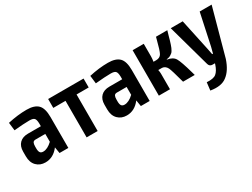

<svg xmlns="http://www.w3.org/2000/svg" viewBox="-54 -1046 2357 1793"><g transform="rotate(-30 1125.0 -150.0)"><path d="M254 -504Q337 -504 375.5 -466Q414 -428 414 -333V0H319L308 -67Q249 11 163 11Q105 11 68 -26.5Q31 -64 31 -131V-181Q31 -239 63.5 -271.5Q96 -304 155 -304H293V-334Q292 -376 278.5 -390Q265 -404 226 -404Q168 -404 61 -394L51 -480Q158 -504 254 -504ZM195 -87Q241 -87 293 -136V-221H186Q166 -220 159 -206.5Q152 -193 152 -166V-147Q152 -115 162 -101Q172 -87 195 -87Z M861 -394H730V0H611V-394H479V-490H861Z M1131 -504Q1214 -504 1252.5 -466Q1291 -428 1291 -333V0H1196L1185 -67Q1126 11 1040 11Q982 11 945 -26.5Q908 -64 908 -131V-181Q908 -239 940.5 -271.5Q973 -304 1032 -304H1170V-334Q1169 -376 1155.5 -390Q1142 -404 1103 -404Q1045 -404 938 -394L928 -480Q1035 -504 1131 -504ZM1072 -87Q1118 -87 1170 -136V-221H1063Q1043 -220 1036 -206.5Q1029 -193 1029 -166V-147Q1029 -115 1039 -101Q1049 -87 1072 -87Z M1623 -257V-254Q1684 -245 1707 -206.5Q1730 -168 1768 -32Q1774 -11 1777 0H1651Q1612 -145 1599 -171Q1581 -207 1546 -210Q1543 -210 1540 -210H1505Q1510 -185 1510 -167V0H1390V-490H1510V-356Q1510 -331 1505 -299H1533Q1575 -299 1592 -329.5Q1609 -360 1634 -460Q1639 -480 1642 -490H1764Q1758 -471 1749 -438.5Q1740 -406 1736.5 -393.5Q1733 -381 1725.5 -358.5Q1718 -336 1714 -327.5Q1710 -319 1702.5 -305Q1695 -291 1688 -285.5Q1681 -280 1671 -273Q1661 -266 1649.5 -262.5Q1638 -259 1623 -257Z M2242 -490 2103 16Q2067 123 2004 170Q1944 218 1830 199L1840 115Q1912 120 1941 96Q1972 71 1992 10L1995 0H1969Q1938 0 1929 -30L1801 -490H1930L2002 -153Q2006 -139 2015 -87H2024Q2028 -101 2034 -125.5Q2040 -150 2041 -153L2113 -490Z"/></g></svg>

Font: Exo 2 Semi Bold Condensed
Style: Regular
Weight: 600
Width: 3
Designer: Natanael Gama
Version: Version 1.001;PS 001.001;hotconv 1.0.70;makeotf.lib2.5.58329